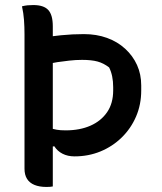

<svg xmlns="http://www.w3.org/2000/svg" viewBox="-20 -730 640 760"><path d="M67 -705Q79 -708 89 -709Q99 -710 112 -710Q153 -710 171 -690.5Q189 -671 189 -626Q189 -553 189 -474.5Q189 -396 189 -315Q189 -234 189 -152.5Q189 -71 189 8Q185 9 178.5 9.5Q172 10 164 10Q136 10 116.5 2Q97 -6 87 -22Q77 -38 77 -62Q77 -129 77 -199Q77 -269 77 -339Q77 -409 77 -474Q77 -539 77 -594Q77 -624 75 -651Q73 -678 67 -705ZM127 -578Q177 -586 222 -590.5Q267 -595 312 -595Q362 -595 403.5 -580Q445 -565 475.5 -537Q506 -509 522.5 -472.5Q539 -436 539 -392V-372Q539 -316 518.5 -268.5Q498 -221 461.5 -185.5Q425 -150 377.5 -130.5Q330 -111 275 -111Q248 -111 227.5 -121.5Q207 -132 195 -151L174 -148V-224Q191 -219 204.5 -216.5Q218 -214 240 -214Q296 -214 338 -232.5Q380 -251 404 -286Q428 -321 428 -372V-385Q428 -408 424 -427.5Q420 -447 412 -463Q390 -480 366 -486.5Q342 -493 305 -493Q279 -493 253.5 -490Q228 -487 207 -484Q188 -480 177 -478.5Q166 -477 159 -477Q143 -477 133 -493Q123 -509 123 -542Q123 -552 124 -561Q125 -570 127 -578Z"/></svg>

Font: Recursive Monospace Casual Medium
Style: Regular
Weight: 500
Version: Version 1.047